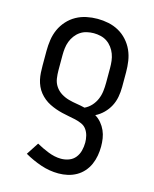

<svg xmlns="http://www.w3.org/2000/svg" viewBox="-113 -604 726 904"><g transform="rotate(15 250.0 -152.5)"><path d="M259 223Q215 223 172.5 208.5Q130 194 92 172L131 112Q145 120 160 127Q175 134 190 140Q205 146 221 149.5Q237 153 253 153Q273 153 291.5 146Q310 139 322 124Q334 109 339 89.5Q344 70 344 50Q344 34 340 17.5Q336 1 326.5 -12.5Q317 -26 301 -33Q285 -40 269 -43.5Q253 -47 236.5 -50Q220 -53 203.5 -57Q187 -61 171.5 -66.5Q156 -72 141 -79.5Q126 -87 113 -97.5Q100 -108 89.5 -121Q79 -134 72 -149.5Q65 -165 61.5 -181Q58 -197 57 -214Q56 -231 56 -248V-320Q56 -347 60 -374Q64 -401 75 -425.5Q86 -450 104.5 -470.5Q123 -491 146.5 -504Q170 -517 196.5 -522.5Q223 -528 250 -528Q277 -528 303.5 -522.5Q330 -517 353.5 -504Q377 -491 395.5 -470.5Q414 -450 425 -425.5Q436 -401 440 -374Q444 -347 444 -320V-248Q444 -223 439.5 -199Q435 -175 424 -154Q413 -133 395.5 -115.5Q378 -98 356 -87Q373 -77 386 -61.5Q399 -46 407 -28Q415 -10 418 9.5Q421 29 421 49Q421 71 417 93.5Q413 116 404 136.5Q395 157 380 174Q365 191 345.5 202Q326 213 304 218Q282 223 259 223ZM298 -108Q317 -117 331 -132.5Q345 -148 353 -167Q361 -186 363.5 -206.5Q366 -227 366 -248V-320Q366 -337 364 -354Q362 -371 356 -387Q350 -403 339.5 -417Q329 -431 315 -440.5Q301 -450 284 -454Q267 -458 250 -458Q233 -458 216 -454Q199 -450 185 -440.5Q171 -431 160.5 -417Q150 -403 144 -387Q138 -371 136 -354Q134 -337 134 -320V-248Q134 -227 137 -206.5Q140 -186 151.5 -169Q163 -152 180.5 -141Q198 -130 218 -124.5Q238 -119 258 -116Q278 -113 298 -108Z"/></g></svg>

Font: Moesevka
Style: Regular
Weight: 400
Monospace: yes
Designer: Belleve Invis
Foundry: Belleve Invis
Version: Version 32.5.0; ttfautohint (v1.8.4)